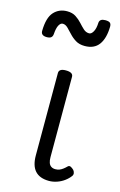

<svg xmlns="http://www.w3.org/2000/svg" viewBox="-149 -849 576 919"><g transform="rotate(15 139.0 -389.5)"><path d="M192 17Q169 17 151.5 10.5Q134 4 122.5 -9Q111 -22 105.5 -41Q100 -60 100 -84V-493Q100 -504 108.5 -509.5Q117 -515 134 -515Q152 -515 161 -509.5Q170 -504 170 -493V-95Q170 -78 174 -67Q178 -56 186.5 -50.5Q195 -45 207 -45Q218 -45 227 -48.5Q236 -52 244.5 -58.5Q253 -65 262 -74Q268 -79 275.5 -75.5Q283 -72 291 -64Q296 -58 297.5 -50Q299 -42 294 -35Q283 -20 266.5 -8Q250 4 230.5 10.5Q211 17 192 17ZM190 -651Q163 -651 144.5 -662.5Q126 -674 112.5 -689Q99 -704 87 -715.5Q75 -727 62 -727Q51 -727 43 -712.5Q35 -698 33 -668Q32 -656 25 -650.5Q18 -645 4 -645Q-25 -645 -25 -668Q-24 -734 1.5 -762Q27 -790 67 -790Q93 -790 110.5 -778.5Q128 -767 141 -752.5Q154 -738 166.5 -726.5Q179 -715 195 -715Q206 -715 215 -731Q224 -747 225 -776Q227 -796 254 -796Q271 -796 277.5 -790.5Q284 -785 284 -772Q283 -714 260 -682.5Q237 -651 190 -651Z"/></g></svg>

Font: Playwrite BR Light
Style: Regular
Weight: 300
Version: Version 1.003